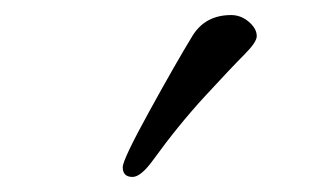

<svg xmlns="http://www.w3.org/2000/svg" viewBox="-20 -684 422 255"><path d="M183 -471Q167 -449 156 -449Q143 -449 143 -462Q143 -472 178.5 -536.5Q214 -601 236 -637Q253 -664 287 -664Q300 -664 310.5 -655Q321 -646 321 -636Q321 -628 304.5 -611.5Q288 -595 252.5 -556.5Q217 -518 183 -471Z"/></svg>

Font: EB Garamond
Style: SC
Weight: 400
Version: Version 000.010